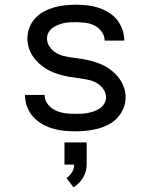

<svg xmlns="http://www.w3.org/2000/svg" viewBox="-20 -548 640 813"><path d="M299 8Q274 8 250 5.5Q226 3 202.5 -4Q179 -11 157.5 -23.5Q136 -36 120 -54Q104 -72 95 -95.5Q86 -119 86 -143Q86 -144 86 -144.5Q86 -145 86 -146H169Q169 -146 169 -145.5Q169 -145 169 -145Q169 -131 175.5 -118Q182 -105 192.5 -95.5Q203 -86 216 -80Q229 -74 242.5 -71Q256 -68 270.5 -67Q285 -66 299 -66Q313 -66 326.5 -66.5Q340 -67 353.5 -70Q367 -73 380 -77.5Q393 -82 404 -90Q415 -98 422 -110Q429 -122 429 -136Q429 -155 417.5 -171Q406 -187 389.5 -196.5Q373 -206 354 -210Q335 -214 316 -216.5Q297 -219 278 -222Q259 -225 240.5 -230Q222 -235 204.5 -242Q187 -249 171 -259.5Q155 -270 141 -283.5Q127 -297 117 -313Q107 -329 101.5 -347.5Q96 -366 96 -385Q96 -409 104.5 -431Q113 -453 129 -470.5Q145 -488 165.5 -499Q186 -510 208.5 -516.5Q231 -523 254.5 -525.5Q278 -528 301 -528Q325 -528 348.5 -525.5Q372 -523 394.5 -516Q417 -509 438 -496.5Q459 -484 474 -466Q489 -448 497.5 -425Q506 -402 506 -379Q506 -378 506 -377Q506 -376 506 -376H423Q423 -376 423 -376.5Q423 -377 423 -377Q423 -397 410.5 -414Q398 -431 380 -440Q362 -449 341.5 -451.5Q321 -454 301 -454Q288 -454 275 -453.5Q262 -453 249.5 -450Q237 -447 224.5 -442Q212 -437 201.5 -429Q191 -421 185 -409.5Q179 -398 179 -385Q179 -366 190.5 -349.5Q202 -333 218.5 -323.5Q235 -314 253.5 -310Q272 -306 291 -303.5Q310 -301 329 -298Q348 -295 366.5 -290Q385 -285 403 -278Q421 -271 437 -260.5Q453 -250 467 -236.5Q481 -223 491 -207Q501 -191 506.5 -172.5Q512 -154 512 -135Q512 -111 502.5 -88.5Q493 -66 476.5 -48.5Q460 -31 438.5 -20Q417 -9 394 -3Q371 3 347 5.5Q323 8 299 8ZM291 245 262 206Q276 196 285 181Q294 166 294 149H253V55H347V149Q347 164 343 178Q339 192 331.5 204.5Q324 217 313.5 227.5Q303 238 291 245Z"/></svg>

Font: Iosevka SS04 Extended
Style: Regular
Weight: 400
Width: 7
Monospace: yes
Designer: Belleve Invis
Foundry: Belleve Invis
Version: Version 19.0.0; ttfautohint (v1.8.4)